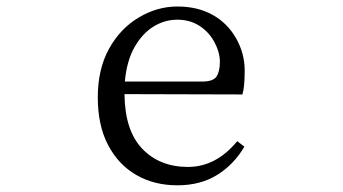

<svg xmlns="http://www.w3.org/2000/svg" viewBox="-20 -548 1040 582"><path d="M276.4 -252.9Q276.4 -337.9 310.1 -399.4Q343.8 -460.9 399.9 -494.6Q456.1 -528.3 517.6 -528.3Q579.1 -528.3 624.5 -502.9Q669.9 -477.5 695.8 -431.6Q721.7 -385.7 721.7 -335Q721.7 -283.2 714.8 -261.7L357.4 -262.7Q358.4 -152.3 411.1 -97.2Q463.9 -42 549.8 -42Q634.8 -42 699.2 -120.1L720.7 -103.5Q689.5 -49.8 638.7 -18.1Q587.9 13.7 517.6 13.7Q447.3 13.7 393.1 -17.6Q338.9 -48.8 307.6 -108.4Q276.4 -168 276.4 -252.9ZM358.4 -300.8H592.8Q626 -300.8 636.2 -315.9Q646.5 -331.1 646.5 -360.4Q646.5 -389.6 629.9 -420.4Q613.3 -451.2 584.5 -469.7Q555.7 -488.3 517.6 -488.3Q479.5 -488.3 445.8 -467.8Q412.1 -447.3 388.2 -405.8Q364.3 -364.3 358.4 -300.8Z"/></svg>

Font: GenEi Koburi Mincho v6
Style: Regular
Weight: 400
Designer: o_tamon (Modified)
Foundry: o_tamon / Adobe Systems Incorporated
Version: Version 6.1